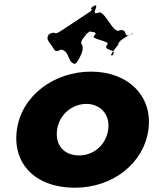

<svg xmlns="http://www.w3.org/2000/svg" viewBox="-20 -863 717 898"><path d="M230 -637C215 -662 191 -679 208 -700C238 -720 179 -684 209 -704C252 -722 223 -691 269 -721C299 -741 363 -783 393 -803C433 -829 385 -810 418 -836C446 -858 391 -816 421 -836C450 -848 400 -790 438 -803C468 -823 509 -701 539 -721C582 -730 552 -680 593 -704C624 -721 563 -680 593 -700C609 -718 523 -662 540 -668C570 -688 503 -640 533 -660C550 -666 478 -597 507 -604C537 -624 475 -584 505 -604C534 -636 462 -622 479 -652C509 -672 393 -678 423 -698C445 -724 371 -704 404 -730C432 -752 377 -710 407 -730C436 -742 358 -685 378 -698C408 -718 341 -672 365 -652C373 -622 353 -596 340 -572C330 -561 326 -562 310 -576C297 -602 292 -630 263 -631C242 -617 236 -626 230 -637ZM59 -256C37 -98 145 15 330 15C507 15 652 -98 674 -256C696 -416 576 -528 406 -528C233 -528 81 -416 59 -256ZM247 -256C257 -327 317 -377 384 -377C450 -377 496 -327 486 -256C476 -186 419 -136 350 -136C278 -136 237 -186 247 -256Z"/></svg>

Font: Hussar Przerywany
Style: Obl
Weight: 400
Foundry: Cannot Into Space Fonts
Version: Version 0.982